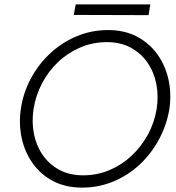

<svg xmlns="http://www.w3.org/2000/svg" viewBox="-20 -846 801 875"><path d="M133 -350Q143 -412 172 -467Q201 -522 245.5 -564Q290 -606 346.5 -630Q403 -654 467 -654Q530 -654 576.5 -628.5Q623 -603 652.5 -560Q682 -517 692.5 -463Q703 -409 694 -350Q684 -288 654.5 -233.5Q625 -179 580.5 -137Q536 -95 479.5 -71Q423 -47 359 -47Q296 -47 249.5 -72.5Q203 -98 174 -140.5Q145 -183 134.5 -237Q124 -291 133 -350ZM75 -350Q65 -280 79 -216Q93 -152 129.5 -101Q166 -50 222.5 -20.5Q279 9 354 9Q430 9 497 -19Q564 -47 617 -96.5Q670 -146 705 -211.5Q740 -277 752 -350Q762 -421 747.5 -485Q733 -549 696.5 -599.5Q660 -650 603.5 -679.5Q547 -709 473 -709Q397 -709 330 -681Q263 -653 209.5 -603.5Q156 -554 121 -489Q86 -424 75 -350ZM316 -778 657 -777 665 -826H325Z"/></svg>

Font: Jost Light
Style: Italic
Weight: 300
Italic angle: -5°
Version: Version 3.710